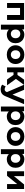

<svg xmlns="http://www.w3.org/2000/svg" viewBox="2616 -3202 788 6061"><g transform="rotate(90 3010.5 -172.0)"><path d="M75 0V-538H610V0H454V-410H230V0Z M1077 8Q1027 8 986 -8Q945 -24 915 -57V194H759V-538H908V-476Q966 -546 1077 -546Q1152 -546 1213 -511.5Q1274 -477 1309.5 -415Q1345 -353 1345 -269Q1345 -184 1309.5 -122Q1274 -60 1213 -26Q1152 8 1077 8ZM1050 -120Q1108 -120 1147.5 -159.5Q1187 -199 1187 -269Q1187 -338 1147.5 -378Q1108 -418 1050 -418Q991 -418 952 -378Q913 -338 913 -269Q913 -199 952 -159.5Q991 -120 1050 -120Z M1706 8Q1620 8 1553.5 -27.5Q1487 -63 1448.5 -125.5Q1410 -188 1410 -269Q1410 -350 1448.5 -412.5Q1487 -475 1553.5 -510.5Q1620 -546 1706 -546Q1791 -546 1858 -510.5Q1925 -475 1963 -412.5Q2001 -350 2001 -269Q2001 -188 1963 -125.5Q1925 -63 1858 -27.5Q1791 8 1706 8ZM1706 -120Q1764 -120 1803.5 -160Q1843 -200 1843 -269Q1843 -339 1803.5 -378.5Q1764 -418 1706 -418Q1647 -418 1607.5 -378.5Q1568 -339 1568 -269Q1568 -200 1607.5 -160Q1647 -120 1706 -120Z M2489 0 2345 -204H2264V0H2108V-538H2264V-329H2348L2494 -538H2660L2472 -280L2673 0Z M2803 202Q2761 202 2720 189Q2679 176 2653 153L2710 42Q2749 76 2798 76Q2831 76 2850.5 60.5Q2870 45 2886 9L2888 4L2655 -538H2816L2967 -172L3119 -538H3269L3026 33Q2987 131 2931.5 166.5Q2876 202 2803 202Z M3661 8Q3611 8 3570 -8Q3529 -24 3499 -57V194H3343V-538H3492V-476Q3550 -546 3661 -546Q3736 -546 3797 -511.5Q3858 -477 3893.5 -415Q3929 -353 3929 -269Q3929 -184 3893.5 -122Q3858 -60 3797 -26Q3736 8 3661 8ZM3634 -120Q3692 -120 3731.5 -159.5Q3771 -199 3771 -269Q3771 -338 3731.5 -378Q3692 -418 3634 -418Q3575 -418 3536 -378Q3497 -338 3497 -269Q3497 -199 3536 -159.5Q3575 -120 3634 -120Z M4290 8Q4204 8 4137.5 -27.5Q4071 -63 4032.5 -125.5Q3994 -188 3994 -269Q3994 -350 4032.5 -412.5Q4071 -475 4137.5 -510.5Q4204 -546 4290 -546Q4375 -546 4442 -510.5Q4509 -475 4547 -412.5Q4585 -350 4585 -269Q4585 -188 4547 -125.5Q4509 -63 4442 -27.5Q4375 8 4290 8ZM4290 -120Q4348 -120 4387.5 -160Q4427 -200 4427 -269Q4427 -339 4387.5 -378.5Q4348 -418 4290 -418Q4231 -418 4191.5 -378.5Q4152 -339 4152 -269Q4152 -200 4191.5 -160Q4231 -120 4290 -120Z M5009 8Q4959 8 4918 -8Q4877 -24 4847 -57V194H4691V-538H4840V-476Q4898 -546 5009 -546Q5084 -546 5145 -511.5Q5206 -477 5241.5 -415Q5277 -353 5277 -269Q5277 -184 5241.5 -122Q5206 -60 5145 -26Q5084 8 5009 8ZM4982 -120Q5040 -120 5079.5 -159.5Q5119 -199 5119 -269Q5119 -338 5079.5 -378Q5040 -418 4982 -418Q4923 -418 4884 -378Q4845 -338 4845 -269Q4845 -199 4884 -159.5Q4923 -120 4982 -120Z M5386 0V-538H5541V-218L5803 -538H5946V0H5791V-320L5530 0Z"/></g></svg>

Font: Montserrat
Style: Bold
Weight: 700
Designer: Julieta Ulanovsky
Foundry: Julieta Ulanovsky
Version: Version 9.000; ttfautohint (v1.8.4.7-5d5b)